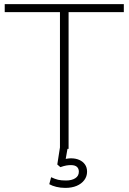

<svg xmlns="http://www.w3.org/2000/svg" viewBox="-20 -725 626 935"><path d="M272 0V-666H3V-705H583V-666H314V0ZM298 190Q275 190 254.5 185Q234 180 220 172L229 138Q248 147 263 150.5Q278 154 302 154Q329 154 346.5 143Q364 132 364 111Q364 96 354.5 87.5Q345 79 325 79Q314 79 302.5 81Q291 83 274 89L259 76L274 -20H312L299 55L281 53Q293 50 304.5 48Q316 46 326 46Q348 46 365.5 53.5Q383 61 393.5 75.5Q404 90 404 111Q404 134 390.5 152Q377 170 353.5 180Q330 190 298 190Z"/></svg>

Font: Nunito Sans 12pt ExtraLight
Style: Regular
Weight: 200
Version: Version 3.101;gftools[0.9.27]